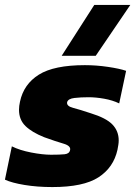

<svg xmlns="http://www.w3.org/2000/svg" viewBox="-41 -748 548 778"><path d="M209 -522 341 -728H487L347 -522ZM171 10Q110 10 58.5 1.5Q7 -7 -21 -20L7 -155Q39 -139 85.5 -130Q132 -121 166 -121Q202 -121 221 -123Q240 -125 243 -140Q247 -157 216 -166Q185 -175 138 -192Q88 -212 62 -237.5Q36 -263 36 -303Q36 -311 37 -319Q38 -327 40 -336Q55 -407 116.5 -445.5Q178 -484 303 -484Q349 -484 396.5 -477Q444 -470 470 -461L442 -329Q415 -342 381 -348Q347 -354 318 -354Q286 -354 260.5 -351Q235 -348 231 -334Q228 -318 255 -311Q282 -304 327 -289Q389 -270 414.5 -243.5Q440 -217 440 -179Q440 -170 438.5 -161Q437 -152 435 -141Q419 -69 358 -29.5Q297 10 171 10Z"/></svg>

Font: Kanit
Style: Bold Italic
Weight: 700
Italic angle: -12°
Designer: Katatrad Team
Foundry: CadsonDemak
Version: Version 2.000; ttfautohint (v1.8.3)